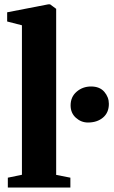

<svg xmlns="http://www.w3.org/2000/svg" viewBox="-20 -838 510 858"><path d="M78 -57V-725L12 -742V-783L195 -818.5H204L231 -798.5V-56.5L294.5 -44V0H15V-44ZM373 -290.5Q342.5 -290.5 319 -311.8Q295.5 -333 295.5 -367Q295.5 -405 322.5 -428.2Q349.5 -451.5 387 -451.5Q425.5 -451.5 446 -427.8Q466.5 -404 466.5 -374Q466.5 -334.5 440.2 -312.5Q414 -290.5 373 -290.5Z"/></svg>

Font: Merriweather 72pt ExtraBold
Style: Regular
Weight: 800
Version: Version 2.100